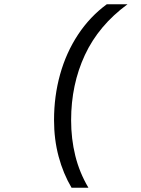

<svg xmlns="http://www.w3.org/2000/svg" viewBox="-20 -799 658 899"><path d="M480 -779H577Q442 -680 377.5 -541.5Q313 -403 313 -236Q313 -149 332.5 -70Q352 9 394 80H315Q276 14 254.5 -66Q233 -146 233 -237Q233 -349 261.5 -451Q290 -553 345.5 -637Q401 -721 480 -779Z"/></svg>

Font: Fragment Mono
Style: Italic
Weight: 400
Italic angle: -12°
Designer: Wei Huang based on Nimbus Sans by URW Studio, based on Helvetica by Max Miedinger.
Foundry: Wei Huang
Version: Version 1.011; ttfautohint (v1.8.4.7-5d5b)